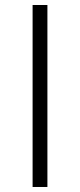

<svg xmlns="http://www.w3.org/2000/svg" viewBox="-20 -745 319 765"><path d="M168.9 -725.1V0H109.9V-725.1Z"/></svg>

Font: Stilu Light
Style: Regular
Weight: 300
Designer: Genilson Lima Santos
Foundry: Genilson Lima Santos
Version: Version 1.200;PS 001.200;hotconv 1.0.88;makeotf.lib2.5.64775